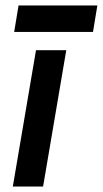

<svg xmlns="http://www.w3.org/2000/svg" viewBox="-20 -684 377 704"><path d="M27 0 112 -500H223L138 0ZM32 -567 48 -664H337L321 -567Z"/></svg>

Font: Figtree Light SemiBold
Style: Italic
Weight: 600
Italic angle: -9.5°
Version: Version 2.001;gftools[0.9.30]